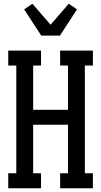

<svg xmlns="http://www.w3.org/2000/svg" viewBox="-20 -1005 540 1025"><path d="M24 0V-80H67V-655H24V-735H199V-655H157V-419H343V-655H301V-735H476V-655H433V-80H476V0H301V-80H343V-339H157V-80H199V0ZM200 -815 109 -955 153 -985 250 -873 347 -985 391 -955 300 -815Z"/></svg>

Font: Iosevka Curly Slab Medium
Style: Regular
Weight: 500
Monospace: yes
Designer: Belleve Invis
Foundry: Belleve Invis
Version: Version 22.1.2; ttfautohint (v1.8.4)